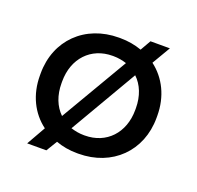

<svg xmlns="http://www.w3.org/2000/svg" viewBox="-109 -677 860 837"><g transform="rotate(20 321.0 -259.0)"><path d="M99 42H188L219 -9C249 2 282 8 318 8H324C480 8 591 -101 591 -255V-265C591 -354 554 -428 492 -475L542 -560H452L424 -511C393 -522 360 -528 324 -528H318C161 -528 50 -419 50 -265V-255C50 -166 87 -92 149 -46ZM201 -122C168 -154 150 -200 150 -256V-264C150 -371 219 -444 319 -444H323C345 -444 365 -440 384 -434ZM319 -76C297 -76 277 -80 258 -86L440 -398C473 -367 492 -320 492 -264V-256C492 -149 423 -76 323 -76Z"/></g></svg>

Font: Fixel Display Medium
Style: Regular
Weight: 500
Designer: AlfaBravo + MacPaw
Foundry: Kyrylo Tkachov, Marchela Mozhyna, Serhii Makarenko, Maria Weinstein, Zakhar Kryvoshyya
Version: Version 1.211